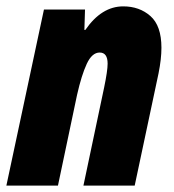

<svg xmlns="http://www.w3.org/2000/svg" viewBox="-33 -583 545 603"><path d="M105 -553H234L232 -489H235Q286 -563 354 -563Q405 -563 439.5 -532.5Q474 -502 474 -433Q474 -398 465 -353L390 0H229L294 -308Q305 -361 305 -383Q305 -418 280 -418Q256 -418 239.5 -382.5Q223 -347 209 -285L149 0H-13Z"/></svg>

Font: Noto Sans UI CondBlack
Style: Italic
Weight: 900
Width: 3
Italic angle: -12°
Designer: Monotype Design Team
Foundry: Monotype Imaging Inc.
Version: Version 1.001